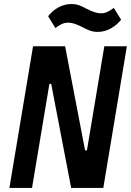

<svg xmlns="http://www.w3.org/2000/svg" viewBox="-20 -926 645 946"><path d="M330.6 0H489L605.1 -698.2H494L408.4 -185.4H399.1L300.8 -698.2H142.8L26.3 0H137.8L223.4 -512.8H232.2ZM217 -846.2 252.8 -788C276.3 -805.4 293.3 -814.3 315.7 -814.3C339.5 -814.3 361.5 -804.7 387.1 -791.9C409.1 -780.5 430 -768.8 461.3 -768.8C510.3 -768.8 550.1 -796.2 576.7 -828.8L540.8 -887.1C517 -869.7 500.4 -860.4 478 -860.4C454.2 -860.4 432.2 -870.4 406.6 -882.8C384.6 -894.2 363.6 -906.2 332.4 -906.2C283 -906.2 243.6 -879.3 217 -846.2Z"/></svg>

Font: Margiela Mono Italic SmBold It
Style: Regular
Weight: 600
Designer: Mike Abbink, Paul van der Laan, Pieter van Rosmalen
Foundry: Bold Monday
Version: Version 2.003 2021